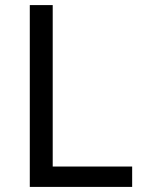

<svg xmlns="http://www.w3.org/2000/svg" viewBox="-20 -734 564 754"><path d="M97 0V-714H187V-80H499V0Z"/></svg>

Font: Noto Sans Gurmukhi
Style: Regular
Weight: 400
Designer: Jelle Bosma - Monotype Design Team
Foundry: Monotype Imaging Inc.
Version: Version 2.003